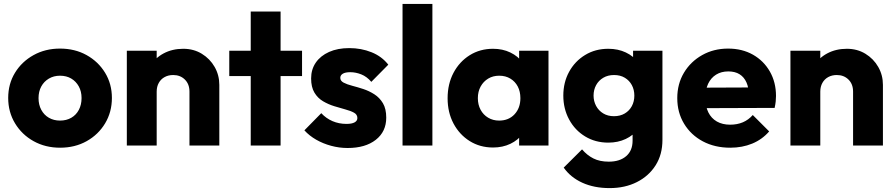

<svg xmlns="http://www.w3.org/2000/svg" viewBox="-20 -746 4589 984"><path d="M288 11Q212.5 11 152.2 -22.5Q92 -56 57 -114Q22 -172 22 -244Q22 -316 56.8 -373Q91.5 -430 151.8 -463.5Q212 -497 287.5 -497Q363.5 -497 423.5 -463.8Q483.5 -430.5 518.5 -373.2Q553.5 -316 553.5 -244Q553.5 -172 518.8 -114Q484 -56 424 -22.5Q364 11 288 11ZM287.5 -128Q320.5 -128 345.5 -142.5Q370.5 -157 384.2 -183.2Q398 -209.5 398 -243.5Q398 -277.5 383.8 -303.2Q369.5 -329 345 -343.5Q320.5 -358 287.5 -358Q255.5 -358 230.5 -343.2Q205.5 -328.5 191.5 -302.8Q177.5 -277 177.5 -243Q177.5 -209.5 191.5 -183.2Q205.5 -157 230.5 -142.5Q255.5 -128 287.5 -128Z M951 0V-276.5Q951 -315 927.5 -338.2Q904 -361.5 867.6 -361.5Q842.9 -361.5 823.7 -351Q804.5 -340.5 793.8 -321.2Q783 -302 783 -276.5L723.5 -305.5Q723.5 -363 748.8 -405.8Q774 -448.5 818.4 -472.2Q862.9 -496 919.2 -496Q972.5 -496 1014.2 -470.5Q1056 -445 1080 -403Q1104 -361 1104 -311V0ZM630 0V-486H783V0Z M1265 0V-687H1418V0ZM1155 -356V-486H1528V-356Z M1761.5 12.5Q1718.5 12.5 1677 1.2Q1635.5 -10 1600.2 -30.2Q1565 -50.5 1540 -78L1626.5 -166Q1651 -139.5 1684 -125.2Q1717 -111 1756 -111Q1783 -111 1797.2 -118.8Q1811.5 -126.5 1811.5 -141Q1811.5 -159 1794.2 -168.5Q1777 -178 1750 -185.2Q1723 -192.5 1693 -201.8Q1663 -211 1635.8 -227Q1608.5 -243 1591.5 -271.2Q1574.5 -299.5 1574.5 -344Q1574.5 -390.5 1598.5 -425.2Q1622.5 -460 1666.5 -479.8Q1710.5 -499.5 1770 -499.5Q1831.5 -499.5 1884.2 -478.2Q1937 -457 1970 -414.5L1883 -326.5Q1860 -353.5 1831.5 -364.8Q1803 -376 1775.5 -376Q1749.5 -376 1736.8 -368.2Q1724 -360.5 1724 -347Q1724 -331.5 1741 -322.5Q1758 -313.5 1785 -306.5Q1812 -299.5 1841.8 -289.8Q1871.5 -280 1898.5 -262.8Q1925.5 -245.5 1942.5 -217Q1959.5 -188.5 1959.5 -143Q1959.5 -71.5 1906 -29.5Q1852.5 12.5 1761.5 12.5Z M2043 0V-726H2196V0Z M2507 10Q2440 10 2387.2 -23Q2334.5 -56 2304.2 -113Q2274 -170 2274 -242.5Q2274 -315.5 2304.2 -372.8Q2334.5 -430 2387.2 -463Q2440 -496 2507 -496Q2556 -496 2595.5 -477Q2635 -458 2659.8 -424.5Q2684.5 -391 2688 -348V-138Q2684.5 -95 2660 -61.5Q2635.5 -28 2595.8 -9Q2556 10 2507 10ZM2538 -128Q2587 -128 2617 -160.2Q2647 -192.5 2647 -243Q2647 -277 2633.5 -302.8Q2620 -328.5 2595.5 -343.2Q2571 -358 2538.5 -358Q2506.5 -358 2482 -343.2Q2457.5 -328.5 2443.2 -302.5Q2429 -276.5 2429 -243Q2429 -209.5 2443 -183.5Q2457 -157.5 2481.8 -142.8Q2506.5 -128 2538 -128ZM2640.5 0V-130.5L2663.5 -249L2640.5 -366.5V-486H2791V0Z M3104.5 218Q3025 218 2964.5 190.5Q2904 163 2869 113L2963 19.5Q2989 50 3021.5 66.2Q3054 82.5 3100 82.5Q3156.5 82.5 3189.2 54.2Q3222 26 3222 -25V-149L3247.5 -255L3224.5 -361V-486H3375V-29Q3375 46 3340 101.2Q3305 156.5 3244 187.2Q3183 218 3104.5 218ZM3097.5 -15Q3031 -15 2978.8 -46.8Q2926.5 -78.5 2896.8 -133.5Q2867 -188.5 2867 -256Q2867 -324 2896.8 -378.2Q2926.5 -432.5 2978.8 -464.2Q3031 -496 3097.5 -496Q3147.5 -496 3187.2 -477.2Q3227 -458.5 3251.2 -425.2Q3275.5 -392 3279 -348V-163Q3275.5 -119.5 3251 -86Q3226.5 -52.5 3186.8 -33.8Q3147 -15 3097.5 -15ZM3126.5 -150.5Q3158.5 -150.5 3182 -164.5Q3205.5 -178.5 3218.2 -202.2Q3231 -226 3231 -256Q3231 -286 3218.2 -309.8Q3205.5 -333.5 3182.2 -347.5Q3159 -361.5 3127 -361.5Q3095.5 -361.5 3071.8 -347.5Q3048 -333.5 3035 -309.5Q3022 -285.5 3022 -256Q3022 -227.5 3035 -203.2Q3048 -179 3071.5 -164.8Q3095 -150.5 3126.5 -150.5Z M3722.5 11Q3643.5 11 3582.2 -21.5Q3521 -54 3486 -111.8Q3451 -169.5 3451 -243Q3451 -316 3485.2 -373.2Q3519.5 -430.5 3578.8 -463.8Q3638 -497 3711.5 -497Q3783.5 -497 3838.8 -465.8Q3894 -434.5 3925.5 -379.5Q3957 -324.5 3957 -254Q3957 -240.5 3955.5 -226Q3954 -211.5 3950 -193L3531 -191.5V-296.5L3885 -298L3819 -253.5Q3818 -295.5 3805.8 -323.2Q3793.5 -351 3770.2 -365.5Q3747 -380 3712.5 -380Q3676.5 -380 3650 -363.5Q3623.5 -347 3609.2 -316.8Q3595 -286.5 3595 -244Q3595 -201 3610.2 -170.2Q3625.5 -139.5 3654 -123.2Q3682.5 -107 3722 -107Q3758 -107 3787 -119.2Q3816 -131.5 3838 -156.5L3922 -72.5Q3886 -31 3835 -10Q3784 11 3722.5 11Z M4352 0V-276.5Q4352 -315 4328.5 -338.2Q4305 -361.5 4268.6 -361.5Q4243.9 -361.5 4224.7 -351Q4205.5 -340.5 4194.8 -321.2Q4184 -302 4184 -276.5L4124.5 -305.5Q4124.5 -363 4149.8 -405.8Q4175 -448.5 4219.4 -472.2Q4263.9 -496 4320.2 -496Q4373.5 -496 4415.2 -470.5Q4457 -445 4481 -403Q4505 -361 4505 -311V0ZM4031 0V-486H4184V0Z"/></svg>

Font: Marine Company Thin
Style: Regular
Weight: 100
Designer: Rodrigo Fuenzalida
Foundry: fragTYPE
Version: Version 1.000